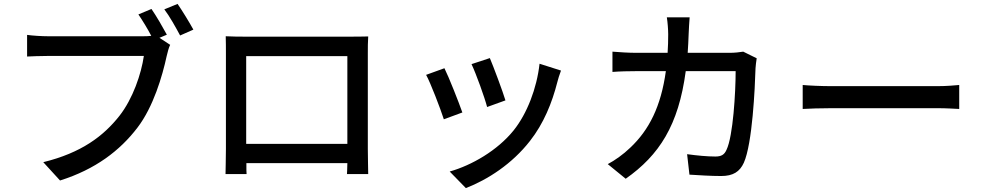

<svg xmlns="http://www.w3.org/2000/svg" viewBox="-20 -882 5040 985"><path d="M836 -704C816 -741 782 -800 757 -836L690 -808C711 -777 737 -735 756 -698C740 -696 724 -696 712 -696H227C194 -696 147 -699 119 -703V-592C144 -593 184 -595 227 -595H718C705 -504 662 -376 593 -288C511 -184 398 -98 202 -50L288 44C469 -13 595 -109 685 -227C767 -334 813 -492 835 -594C840 -614 845 -636 853 -652L798 -688ZM823 -834C850 -799 882 -741 904 -700L972 -730C952 -767 915 -827 891 -862Z M1762 -594V-144H1243V-594ZM1867 -609C1867 -637 1867 -668 1869 -695C1836 -694 1800 -694 1777 -694H1234C1209 -694 1177 -694 1138 -696C1139 -669 1139 -635 1139 -609V-118C1139 -78 1137 2 1137 11H1245C1244 6 1244 -18 1244 -45H1762C1761 -17 1761 6 1760 11H1869C1869 3 1867 -83 1867 -118Z M2493 -584 2399 -553C2422 -505 2467 -380 2479 -333L2573 -367C2560 -411 2511 -542 2493 -584ZM2748 -555C2734 -429 2684 -299 2615 -213C2532 -110 2400 -34 2287 -2L2370 83C2483 39 2607 -41 2699 -159C2769 -248 2812 -354 2839 -460C2843 -477 2849 -495 2858 -520ZM2260 -532 2166 -498C2188 -459 2240 -323 2257 -270L2352 -305C2333 -359 2283 -486 2260 -532Z M3793 -617C3773 -614 3750 -611 3724 -611H3508C3510 -642 3512 -675 3513 -709C3514 -733 3516 -770 3518 -793H3401C3405 -770 3408 -729 3408 -706C3408 -673 3407 -641 3405 -611H3244C3205 -611 3160 -614 3122 -617V-513C3160 -516 3207 -517 3244 -517H3396C3371 -336 3310 -215 3213 -124C3178 -90 3134 -59 3098 -40L3190 35C3362 -86 3461 -239 3498 -517H3754C3754 -409 3741 -183 3707 -113C3696 -88 3680 -79 3650 -79C3609 -79 3556 -84 3505 -91L3517 14C3567 17 3626 21 3680 21C3741 21 3775 -1 3796 -47C3840 -145 3853 -431 3856 -532C3857 -545 3859 -566 3862 -583Z M4098 -323C4131 -325 4190 -327 4246 -327H4790C4834 -327 4879 -324 4901 -323V-446C4877 -444 4838 -440 4789 -440H4246C4192 -440 4130 -443 4098 -446Z"/></svg>

Font: Genne Gothic Medium
Style: Regular
Weight: 500
Designer: Ryoko NISHIZUKA (kana & ideographs); Paul D. Hunt (Latin, Greek & Cyrillic); Wenlong ZHANG (bopomofo); Sandoll Communica
Foundry: Adobe Systems Incorporated
Version: Version 1.004;PS 1.004;hotconv 16.6.51;makeotf.lib2.5.65220